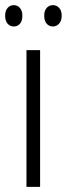

<svg xmlns="http://www.w3.org/2000/svg" viewBox="-35 -727 260 747"><path d="M121 0H68V-532H121ZM-15 -666Q-15 -685 -5.5 -696Q4 -707 19 -707Q33 -707 42.5 -696Q52 -685 52 -666Q52 -645 42.5 -634.5Q33 -624 19 -624Q4 -624 -5.5 -635Q-15 -646 -15 -666ZM137 -666Q137 -685 146.5 -696Q156 -707 171 -707Q185 -707 195 -696.5Q205 -686 205 -666Q205 -646 195 -635Q185 -624 171 -624Q156 -624 146.5 -635Q137 -646 137 -666Z"/></svg>

Font: Noto Sans Khmer ExtraCondensed Light
Style: Regular
Weight: 300
Width: 2
Designer: Danh Hong and the Monotype Design Team
Foundry: Monotype Imaging Inc.
Version: Version 2.004; ttfautohint (v1.8.4.7-5d5b)